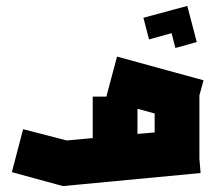

<svg xmlns="http://www.w3.org/2000/svg" viewBox="-20 -628 717 648"><path d="M192 0 20 -47 58 -192 205 -154 293 -162V-302H339L375 -437L667 -357L653 -306V-92L657 -44L192 0ZM444 -261V-176L502 -181V-245ZM572 -466 559 -516 483 -495 464 -568 612 -608 631 -536 644 -486Z"/></svg>

Font: Blaka Ink
Style: Regular
Weight: 400
Designer: Mohamed Gaber
Foundry: Kief Type Foundry
Version: Version 1.003; ttfautohint (v1.8.4.7-5d5b)